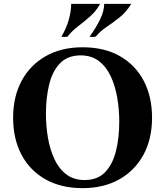

<svg xmlns="http://www.w3.org/2000/svg" viewBox="-20 -960 856 995"><path d="M218 -370Q218 -307 228.5 -246Q239 -185 262 -135.5Q285 -86 323.5 -56.5Q362 -27 418 -27L408 15Q296 15 215 -31Q134 -77 91 -159Q48 -241 48 -350Q48 -459 92 -541Q136 -623 217 -669Q298 -715 408 -715L398 -673Q331 -673 291.5 -632.5Q252 -592 235 -523Q218 -454 218 -370ZM598 -330Q598 -393 587.5 -454Q577 -515 554 -564.5Q531 -614 492.5 -643.5Q454 -673 398 -673L408 -715Q521 -715 601.5 -669Q682 -623 725 -541Q768 -459 768 -350Q768 -241 724 -159Q680 -77 599 -31Q518 15 408 15L418 -27Q486 -27 525 -68Q564 -109 581 -177.5Q598 -246 598 -330ZM499 -940Q478 -902 446 -874Q414 -846 382.5 -822Q351 -798 330 -770Q314 -767 298 -770Q324 -813 336.5 -858Q349 -903 349 -940ZM660 -940Q635 -898 600.5 -870.5Q566 -843 532.5 -820.5Q499 -798 476 -770Q460 -767 444 -770Q476 -813 498 -858Q520 -903 520 -940Z"/></svg>

Font: Poltawski Nowy
Style: Bold
Weight: 700
Designer: Adam Pótawski, Mateusz Machalski, Borys Kosmynka, Ania Wieluska
Foundry: Capitalics.wtf
Version: Version 1.001;gftools[0.9.25]